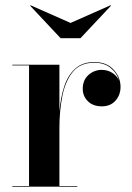

<svg xmlns="http://www.w3.org/2000/svg" viewBox="-20 -704 496 724"><path d="M246 -617.5 396.5 -684 398.5 -682.5 283.5 -560H208.5L93.5 -682.5L95.5 -684ZM26.5 -2.5H89.5V-457.5H26.5V-460H204V-284Q208.5 -336 222.2 -378Q236 -420 263.5 -445Q291 -470 335.5 -470Q382 -470 408.2 -441.5Q434.5 -413 434.5 -376.5Q434.5 -346 415.5 -324.5Q396.5 -303 364 -303Q331 -303 311.5 -322.2Q292 -341.5 292 -369Q292 -402 313.5 -421.2Q335 -440.5 363.5 -440.5Q386 -440.5 403.5 -429.2Q421 -418 428.5 -400.5Q421 -428.5 397 -448Q373 -467.5 335.5 -467.5Q282.5 -467.5 254.2 -432.5Q226 -397.5 215 -341.2Q204 -285 204 -221.5V-2.5H271.5V0H26.5Z"/></svg>

Font: Bodoni* 72pt Medium
Style: Regular
Weight: 500
Version: Version 2.3